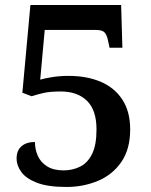

<svg xmlns="http://www.w3.org/2000/svg" viewBox="-20 -734 599 764"><path d="M245 10Q170 10 126.5 -7Q83 -24 64.5 -50Q46 -76 46 -103Q46 -135 65.5 -152Q85 -169 119 -169Q119 -140 130.5 -114Q142 -88 167.5 -72Q193 -56 233 -56Q269 -56 299 -71Q329 -86 346.5 -121.5Q364 -157 364 -219Q364 -296 326 -333Q288 -370 222 -370Q179 -370 153 -364Q127 -358 106 -351L69 -365L101 -714H462L467 -544H416L409 -576Q405 -595 396 -605Q387 -615 360 -615H158L140 -417Q156 -422 186.5 -427Q217 -432 253 -432Q326 -432 381 -408.5Q436 -385 467 -337.5Q498 -290 498 -219Q498 -140 462.5 -89Q427 -38 369 -14Q311 10 245 10Z"/></svg>

Font: Noto Serif Thai SemiBold
Style: Regular
Weight: 600
Designer: Monotype Design Team
Foundry: Monotype Imaging Inc.
Version: Version 2.001; ttfautohint (v1.8.4.7-5d5b)